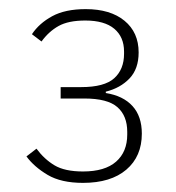

<svg xmlns="http://www.w3.org/2000/svg" viewBox="-20 -724 387 421"><path d="M158 -533Q209 -533 230.5 -552.5Q252 -572 252 -606V-611Q252 -643 230.5 -661Q209 -679 167 -679Q130 -679 108.5 -667Q87 -655 71 -633L50 -649Q66 -673 94.5 -688.5Q123 -704 168 -704Q222 -704 253 -678.5Q284 -653 284 -609Q284 -573 264 -552Q244 -531 212 -523V-520Q250 -514 270.5 -491.5Q291 -469 291 -431Q291 -381 257 -352Q223 -323 162 -323Q114 -323 84.5 -340.5Q55 -358 38 -381L60 -398Q77 -375 99.5 -361.5Q122 -348 162 -348Q210 -348 234.5 -369.5Q259 -391 259 -429V-435Q259 -470 237.5 -489Q216 -508 165 -508H113V-533Z"/></svg>

Font: IBM Plex Sans Arabic ExtraLight
Style: Regular
Weight: 200
Designer: Mike Abbink, Paul van der Laan, Pieter van Rosmalen, Wael Morcos, Khajak Apelian
Foundry: Bold Monday
Version: Version 1.1